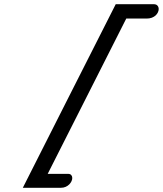

<svg xmlns="http://www.w3.org/2000/svg" viewBox="-20 -788 770 908"><path d="M707 -768.1Q718.8 -768.1 724.6 -761.5Q730.5 -754.9 730.5 -745.1Q730.5 -737.8 726.8 -729.7Q723.1 -721.7 716.1 -715.1Q709 -708.5 698.2 -704.3Q687.5 -700.2 672.9 -700.2H577.1Q483.4 -515.6 391.4 -333Q299.3 -150.4 205.6 34.2H301.8Q312 34.2 316.9 39.8Q321.8 45.4 321.8 53.7Q321.8 61 318.1 69.1Q314.5 77.1 307.4 84.2Q300.3 91.3 290.3 95.7Q280.3 100.1 267.6 100.1H87.9Q197.8 -117.2 307.4 -334Q417 -550.8 527.3 -768.1Z"/></svg>

Font: Damion
Style: Regular
Weight: 400
Foundry: vernon adams
Version: Version 1.000